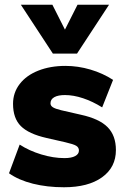

<svg xmlns="http://www.w3.org/2000/svg" viewBox="-20 -782 530 810"><path d="M18 -51 63 -172Q103 -146 154 -130.5Q205 -115 252 -115Q281 -115 297 -123.5Q313 -132 313 -147Q313 -160 301.5 -167Q290 -174 255 -182L176 -200Q101 -217 68 -250Q35 -283 35 -344Q35 -391 63 -427.5Q91 -464 141.5 -484Q192 -504 256 -504Q309 -504 361.5 -488.5Q414 -473 457 -445L411 -329Q371 -354 330.5 -367.5Q290 -381 254 -381Q225 -381 209 -372Q193 -363 193 -346Q193 -336 203 -329.5Q213 -323 238 -317L321 -298Q399 -281 434 -245.5Q469 -210 469 -149Q469 -76 410.5 -34Q352 8 250 8Q179 8 119 -7Q59 -22 18 -51ZM307 -762H440L305 -556H203L68 -762H201L254 -657Z"/></svg>

Font: wassup Sans
Style: Black
Weight: 900
Version: Version 2.001